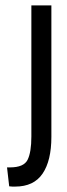

<svg xmlns="http://www.w3.org/2000/svg" viewBox="-20 -680 246 710"><path d="M14 9 6 -61Q12 -61 17 -61Q68 -61 82 -89Q96 -117 96 -175V-660H170V-174Q170 -86 137.5 -38Q105 10 36 10Q31 10 25.5 10Q20 10 14 9Z"/></svg>

Font: Bricolage Grotesque 48pt Condensed Light
Style: Regular
Weight: 300
Width: 3
Designer: Mathieu Triay
Foundry: Atelier Triay
Version: Version 1.000; ttfautohint (v1.8.4.7-5d5b);gftools[0.9.32]